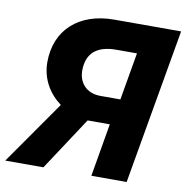

<svg xmlns="http://www.w3.org/2000/svg" viewBox="-113 -776 827 852"><g transform="rotate(10 300.5 -350.0)"><path d="M354 0H513L635 -700H334C175 -700 74 -608 74 -463C74 -386 113 -325 166 -286L-34 0H138L295 -239H303H395ZM233 -453C233 -532 280 -570 366 -570H459L422 -356H332C268 -356 233 -399 233 -453Z"/></g></svg>

Font: Fixel Text 20240404
Style: Bold Italic
Weight: 700
Width: 4
Italic angle: -10°
Designer: AlfaBravo + MacPaw
Foundry: Kyrylo Tkachov, Marchela Mozhyna, Serhii Makarenko, Maria Weinstein, Zakhar Kryvoshyya
Version: Version 1.211;Glyphs 3.2 (3225)